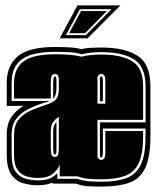

<svg xmlns="http://www.w3.org/2000/svg" viewBox="-20 -680 579 711"><path d="M355 11Q328 11 305 9.5Q282 8 262 0H174V-4Q153 6 120 6Q94 6 67.5 -1Q41 -8 23 -32Q5 -56 5 -107V-179Q5 -223 23 -248Q41 -273 67 -288H5V-373Q5 -438 46.5 -472Q88 -506 184 -506Q216 -506 239.5 -504.5Q263 -503 282 -498Q297 -502 316 -503Q335 -504 355 -504Q442 -504 489.5 -473.5Q537 -443 537 -361V-177Q537 -98 517.5 -57.5Q498 -17 457.5 -3Q417 11 355 11ZM355 -7Q411 -7 447 -20Q483 -33 501 -69.5Q519 -106 519 -177V-204H361V-115Q361 -105 359 -101Q358 -97 355 -97Q352 -97 350 -99V-227H519V-361Q519 -433 476.5 -460Q434 -487 355 -487Q316 -487 282 -479Q264 -485 240 -486.5Q216 -488 184 -488Q98 -488 60.5 -460Q23 -432 23 -373V-306H163Q160 -304 157 -303Q154 -302 151 -301L152 -302L136 -297Q108 -288 82 -274.5Q56 -261 39.5 -239Q23 -217 23 -179V-107Q23 -65 38 -44.5Q53 -24 75.5 -18Q98 -12 120 -12Q147 -12 164 -19Q181 -26 192 -39V-18H266Q285 -11 307 -9Q329 -7 355 -7ZM355 -16Q329 -16 307.5 -18Q286 -20 268 -27H201V-71Q196 -54 177 -37.5Q158 -21 120 -21Q100 -21 79.5 -26.5Q59 -32 45.5 -50.5Q32 -69 32 -107V-179Q32 -217 49.5 -238Q67 -259 95 -271Q123 -283 154 -293Q182 -303 190 -315.5Q198 -328 198 -354V-383Q198 -393 195 -399.5Q192 -406 183 -406Q173 -406 170.5 -397Q168 -388 168 -371V-315H32V-373Q32 -426 67 -452.5Q102 -479 184 -479Q215 -479 239 -477Q263 -475 281 -470Q297 -474 315 -476Q333 -478 355 -478Q430 -478 470 -453Q510 -428 510 -361V-236H341V-99Q346 -88 355 -88Q362 -88 366 -94Q370 -98 370 -115V-195H510V-177Q510 -110 493.5 -75.5Q477 -41 442.5 -28.5Q408 -16 355 -16ZM341 -296H370V-379Q370 -396 366 -401Q361 -406 355 -406Q345 -406 340 -392Q341 -389 341 -383ZM177 -314V-371Q177 -397 183 -397Q189 -397 189 -383V-354Q189 -326 177 -314ZM350 -305V-382Q350 -388 349 -391Q351 -397 355 -397Q361 -397 361 -379V-305ZM183 -99Q195 -99 196 -111Q197 -116 197.5 -123.5Q198 -131 198 -141V-247Q184 -239 176 -226.5Q168 -214 168 -194V-135Q168 -120 170 -109.5Q172 -99 183 -99ZM183 -108Q178 -108 178 -116L177 -135V-194Q177 -216 189 -229V-118Q188 -108 183 -108ZM267 -660H426L304 -538H201ZM224 -550H298L393 -646H276ZM236 -557 280 -639H376L295 -557Z"/></svg>

Font: Alumni Sans Collegiate One SC
Style: Regular
Weight: 400
Designer: Robert E. Leuschke
Foundry: Robert E. Leuschke
Version: Version 1.100